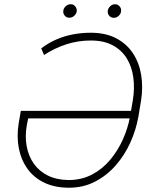

<svg xmlns="http://www.w3.org/2000/svg" viewBox="-20 -875 724 905"><path d="M407.7 -720.7Q477.5 -720.7 527.1 -694.8Q576.7 -668.9 606.2 -624.5Q635.7 -580.1 645.3 -522.7Q654.8 -465.3 645 -401.9L632.3 -325.2Q621.6 -263.7 594.7 -203.9Q567.9 -144 525.6 -95.7Q483.4 -47.4 427.5 -18.6Q371.6 10.3 302.7 9.8Q236.8 9.3 188.2 -14.2Q139.6 -37.6 109.6 -79.3Q79.6 -121.1 68.8 -175.8Q58.1 -230.5 67.9 -292.5L78.1 -352.5H611.8L606.4 -316.9H112.8L106.4 -285.2Q97.2 -232.4 105.7 -185.8Q114.3 -139.2 139.4 -103.5Q164.6 -67.9 205.8 -47.4Q247.1 -26.9 303.7 -26.4Q364.3 -26.4 413.6 -52.2Q462.9 -78.1 499.3 -121.6Q535.6 -165 559.3 -218Q583 -271 592.8 -325.2L606 -401.9Q615.2 -457.5 608.6 -508.3Q602.1 -559.1 578.4 -598.4Q554.7 -637.7 512.5 -660.9Q470.2 -684.1 407.7 -684.1Q347.7 -684.1 292.2 -666Q236.8 -647.9 187.5 -615.7L174.3 -647Q208.5 -672.9 246.3 -689.2Q284.2 -705.6 325 -713.1Q365.7 -720.7 407.7 -720.7ZM278.3 -823.2Q279.3 -835.9 289.6 -845.5Q299.8 -855 312.5 -855Q325.7 -855.5 334.2 -845.5Q342.8 -835.4 341.8 -822.8Q340.3 -810.1 330.1 -800.8Q319.8 -791.5 307.1 -791.5Q294.4 -791 285.6 -800.8Q276.9 -810.5 278.3 -823.2ZM487.8 -822.8Q489.3 -835.4 499 -845.2Q508.8 -855 522 -855Q535.2 -855 543.7 -845.2Q552.2 -835.4 550.8 -822.3Q549.8 -810.1 539.6 -800.5Q529.3 -791 516.6 -791Q503.4 -791 495.1 -800.5Q486.8 -810.1 487.8 -822.8Z"/></svg>

Font: Roboto ExtraLight
Style: Italic
Weight: 250
Designer: Christian Robertson
Foundry: Google
Version: Version 3.009; 2024